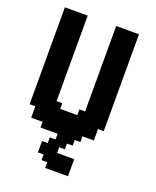

<svg xmlns="http://www.w3.org/2000/svg" viewBox="-142 -671 756 931"><g transform="rotate(20 235.5 -205.5)"><path d="M382.4 -117.6H411.8V-88.2H382.4ZM352.9 -117.6H382.4V-88.2H352.9ZM323.5 -117.6H352.9V-88.2H323.5ZM323.5 -88.2H352.9V-58.8H323.5ZM352.9 -88.2H382.4V-58.8H352.9ZM323.5 -58.8H352.9V-29.4H323.5ZM294.1 -58.8H323.5V-29.4H294.1ZM352.9 -58.8H382.4V-29.4H352.9ZM294.1 -29.4H323.5V0H294.1ZM264.7 -29.4H294.1V0H264.7ZM235.3 -29.4H264.7V0H235.3ZM205.9 -29.4H235.3V0H205.9ZM176.5 -29.4H205.9V0H176.5ZM147.1 -29.4H176.5V0H147.1ZM117.6 -29.4H147.1V0H117.6ZM117.6 -58.8H147.1V-29.4H117.6ZM88.2 -58.8H117.6V-29.4H88.2ZM58.8 -58.8H88.2V-29.4H58.8ZM58.8 -88.2H88.2V-58.8H58.8ZM88.2 -88.2H117.6V-58.8H88.2ZM117.6 -88.2H147.1V-58.8H117.6ZM147.1 -88.2H176.5V-58.8H147.1ZM176.5 -88.2H205.9V-58.8H176.5ZM205.9 -88.2H235.3V-58.8H205.9ZM235.3 -88.2H264.7V-58.8H235.3ZM264.7 -88.2H294.1V-58.8H264.7ZM294.1 -88.2H323.5V-58.8H294.1ZM264.7 -58.8H294.1V-29.4H264.7ZM235.3 -58.8H264.7V-29.4H235.3ZM205.9 -58.8H235.3V-29.4H205.9ZM176.5 -58.8H205.9V-29.4H176.5ZM147.1 -58.8H176.5V-29.4H147.1ZM88.2 -117.6H117.6V-88.2H88.2ZM58.8 -117.6H88.2V-88.2H58.8ZM29.4 -117.6H58.8V-88.2H29.4ZM88.2 -147.1H117.6V-117.6H88.2ZM117.6 -147.1H147.1V-117.6H117.6ZM147.1 -147.1H176.5V-117.6H147.1ZM147.1 -117.6H176.5V-88.2H147.1ZM117.6 -117.6H147.1V-88.2H117.6ZM58.8 -147.1H88.2V-117.6H58.8ZM58.8 -176.5H88.2V-147.1H58.8ZM29.4 -176.5H58.8V-147.1H29.4ZM29.4 -205.9H58.8V-176.5H29.4ZM29.4 -147.1H58.8V-117.6H29.4ZM29.4 -235.3H58.8V-205.9H29.4ZM58.8 -235.3H88.2V-205.9H58.8ZM88.2 -235.3H117.6V-205.9H88.2ZM117.6 -235.3H147.1V-205.9H117.6ZM117.6 -205.9H147.1V-176.5H117.6ZM117.6 -176.5H147.1V-147.1H117.6ZM88.2 -205.9H117.6V-176.5H88.2ZM58.8 -205.9H88.2V-176.5H58.8ZM88.2 -176.5H117.6V-147.1H88.2ZM176.5 -117.6H205.9V-88.2H176.5ZM205.9 -117.6H235.3V-88.2H205.9ZM235.3 -117.6H264.7V-88.2H235.3ZM264.7 -117.6H294.1V-88.2H264.7ZM294.1 -117.6H323.5V-88.2H294.1ZM294.1 -147.1H323.5V-117.6H294.1ZM264.7 -147.1H294.1V-117.6H264.7ZM323.5 -147.1H352.9V-117.6H323.5ZM352.9 -147.1H382.4V-117.6H352.9ZM352.9 -176.5H382.4V-147.1H352.9ZM382.4 -176.5H411.8V-147.1H382.4ZM382.4 -205.9H411.8V-176.5H382.4ZM382.4 -147.1H411.8V-117.6H382.4ZM382.4 -235.3H411.8V-205.9H382.4ZM382.4 -264.7H411.8V-235.3H382.4ZM382.4 -294.1H411.8V-264.7H382.4ZM382.4 -323.5H411.8V-294.1H382.4ZM382.4 -352.9H411.8V-323.5H382.4ZM352.9 -352.9H382.4V-323.5H352.9ZM352.9 -382.4H382.4V-352.9H352.9ZM323.5 -352.9H352.9V-323.5H323.5ZM294.1 -352.9H323.5V-323.5H294.1ZM294.1 -323.5H323.5V-294.1H294.1ZM294.1 -294.1H323.5V-264.7H294.1ZM294.1 -264.7H323.5V-235.3H294.1ZM294.1 -235.3H323.5V-205.9H294.1ZM294.1 -205.9H323.5V-176.5H294.1ZM294.1 -176.5H323.5V-147.1H294.1ZM323.5 -176.5H352.9V-147.1H323.5ZM323.5 -205.9H352.9V-176.5H323.5ZM352.9 -205.9H382.4V-176.5H352.9ZM352.9 -235.3H382.4V-205.9H352.9ZM352.9 -264.7H382.4V-235.3H352.9ZM352.9 -294.1H382.4V-264.7H352.9ZM323.5 -323.5H352.9V-294.1H323.5ZM323.5 -294.1H352.9V-264.7H323.5ZM323.5 -264.7H352.9V-235.3H323.5ZM323.5 -235.3H352.9V-205.9H323.5ZM352.9 -323.5H382.4V-294.1H352.9ZM382.4 -382.4H411.8V-352.9H382.4ZM382.4 -411.8H411.8V-382.4H382.4ZM382.4 -441.2H411.8V-411.8H382.4ZM382.4 -470.6H411.8V-441.2H382.4ZM382.4 -500H411.8V-470.6H382.4ZM352.9 -500H382.4V-470.6H352.9ZM352.9 -529.4H382.4V-500H352.9ZM352.9 -558.8H382.4V-529.4H352.9ZM323.5 -558.8H352.9V-529.4H323.5ZM294.1 -558.8H323.5V-529.4H294.1ZM323.5 -382.4H352.9V-352.9H323.5ZM323.5 -411.8H352.9V-382.4H323.5ZM323.5 -441.2H352.9V-411.8H323.5ZM352.9 -441.2H382.4V-411.8H352.9ZM352.9 -470.6H382.4V-441.2H352.9ZM352.9 -411.8H382.4V-382.4H352.9ZM294.1 -382.4H323.5V-352.9H294.1ZM294.1 -411.8H323.5V-382.4H294.1ZM323.5 -470.6H352.9V-441.2H323.5ZM294.1 -470.6H323.5V-441.2H294.1ZM294.1 -441.2H323.5V-411.8H294.1ZM294.1 -529.4H323.5V-500H294.1ZM323.5 -529.4H352.9V-500H323.5ZM323.5 -500H352.9V-470.6H323.5ZM294.1 -500H323.5V-470.6H294.1ZM294.1 -588.2H323.5V-558.8H294.1ZM117.6 -558.8H147.1V-529.4H117.6ZM117.6 -588.2H147.1V-558.8H117.6ZM88.2 -558.8H117.6V-529.4H88.2ZM58.8 -558.8H88.2V-529.4H58.8ZM58.8 -529.4H88.2V-500H58.8ZM58.8 -500H88.2V-470.6H58.8ZM29.4 -500H58.8V-470.6H29.4ZM29.4 -470.6H58.8V-441.2H29.4ZM58.8 -470.6H88.2V-441.2H58.8ZM88.2 -470.6H117.6V-441.2H88.2ZM117.6 -470.6H147.1V-441.2H117.6ZM117.6 -529.4H147.1V-500H117.6ZM117.6 -500H147.1V-470.6H117.6ZM88.2 -500H117.6V-470.6H88.2ZM88.2 -529.4H117.6V-500H88.2ZM88.2 -441.2H117.6V-411.8H88.2ZM88.2 -411.8H117.6V-382.4H88.2ZM88.2 -382.4H117.6V-352.9H88.2ZM88.2 -352.9H117.6V-323.5H88.2ZM117.6 -352.9H147.1V-323.5H117.6ZM117.6 -323.5H147.1V-294.1H117.6ZM117.6 -382.4H147.1V-352.9H117.6ZM117.6 -411.8H147.1V-382.4H117.6ZM117.6 -441.2H147.1V-411.8H117.6ZM117.6 -294.1H147.1V-264.7H117.6ZM117.6 -264.7H147.1V-235.3H117.6ZM88.2 -264.7H117.6V-235.3H88.2ZM58.8 -264.7H88.2V-235.3H58.8ZM29.4 -294.1H58.8V-264.7H29.4ZM29.4 -264.7H58.8V-235.3H29.4ZM29.4 -323.5H58.8V-294.1H29.4ZM29.4 -352.9H58.8V-323.5H29.4ZM29.4 -382.4H58.8V-352.9H29.4ZM29.4 -411.8H58.8V-382.4H29.4ZM29.4 -441.2H58.8V-411.8H29.4ZM58.8 -411.8H88.2V-382.4H58.8ZM58.8 -382.4H88.2V-352.9H58.8ZM58.8 -352.9H88.2V-323.5H58.8ZM58.8 -323.5H88.2V-294.1H58.8ZM58.8 -294.1H88.2V-264.7H58.8ZM88.2 -294.1H117.6V-264.7H88.2ZM88.2 -323.5H117.6V-294.1H88.2ZM58.8 -441.2H88.2V-411.8H58.8ZM88.2 -588.2H117.6V-558.8H88.2ZM58.8 -588.2H88.2V-558.8H58.8ZM29.4 -588.2H58.8V-558.8H29.4ZM29.4 -558.8H58.8V-529.4H29.4ZM29.4 -529.4H58.8V-500H29.4ZM323.5 -588.2H352.9V-558.8H323.5ZM352.9 -588.2H382.4V-558.8H352.9ZM382.4 -588.2H411.8V-558.8H382.4ZM382.4 -558.8H411.8V-529.4H382.4ZM382.4 -529.4H411.8V-500H382.4ZM294.1 0V29.4H264.7V0ZM264.7 29.4V58.8H235.3V29.4ZM235.3 29.4V58.8H205.9V29.4ZM235.3 58.8V88.2H205.9V58.8ZM235.3 88.2V117.6H205.9V88.2ZM235.3 117.6V147.1H205.9V117.6ZM264.7 117.6V147.1H235.3V117.6ZM294.1 117.6V147.1H264.7V117.6ZM323.5 117.6V147.1H294.1V117.6ZM264.7 88.2V117.6H235.3V88.2ZM205.9 58.8V88.2H176.5V58.8ZM205.9 29.4V58.8H176.5V29.4ZM294.1 88.2V117.6H264.7V88.2ZM205.9 88.2V117.6H176.5V88.2ZM323.5 88.2V117.6H294.1V88.2ZM264.7 0V29.4H235.3V0ZM323.5 147.1V176.5H294.1V147.1ZM294.1 147.1V176.5H264.7V147.1ZM264.7 147.1V176.5H235.3V147.1ZM176.5 58.8V88.2H147.1V58.8ZM176.5 88.2V117.6H147.1V88.2ZM205.9 117.6V147.1H176.5V117.6ZM235.3 147.1V176.5H205.9V147.1ZM235.3 0V29.4H205.9V0Z"/></g></svg>

Font: Jersey 20
Style: Regular
Weight: 400
Designer: Sarah Cadigan-Fried
Version: Version 1.000; ttfautohint (v1.8.4.7-5d5b)